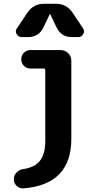

<svg xmlns="http://www.w3.org/2000/svg" viewBox="-20 -790 540 1037"><path d="M307.6 -519.5Q331.1 -519.5 348.1 -502.9Q365.2 -486.3 365.2 -462.9V-40Q365.2 207 106.4 227.5Q85 228.5 69.8 213.9Q54.7 199.2 54.7 178.2Q54.7 157.2 69.3 141.6Q84 126 106.4 123Q168 114.3 196.3 77.6Q224.6 41 224.6 -30.3V-411.1Q224.6 -419.9 215.8 -419.9H144.5Q123 -419.9 108.9 -434.6Q94.7 -449.2 94.7 -470.2Q94.7 -491.2 109.4 -505.4Q124 -519.5 144.5 -519.5ZM371.1 -722.7 428.7 -636.7Q438.5 -622.1 429.7 -606Q420.9 -589.8 403.3 -589.8H367.2Q311.5 -589.8 286.1 -640.6L251 -713.9Q251 -714.8 250 -714.8Q249 -714.8 249 -713.9L213.9 -640.6Q188.5 -589.8 132.8 -589.8H96.7Q79.1 -589.8 69.8 -606Q60.5 -622.1 71.3 -636.7L128.9 -722.7Q161.1 -769.5 216.8 -769.5H283.2Q338.9 -769.5 371.1 -722.7Z"/></svg>

Font: Rounded Mgen+ 1mn bold
Style: Bold
Weight: 700
Designer: [Source Han Sans]
Ryoko NISHIZUKA  (kana & ideographs); Paul D. Hunt (Latin, Greek & Cyrillic); Wenlong ZHANG  (bopomofo
Version: Version 1.059.20150602